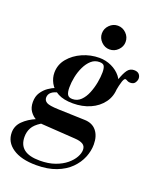

<svg xmlns="http://www.w3.org/2000/svg" viewBox="-239 -800 1002 1224"><g transform="rotate(20 262.5 -188.0)"><path d="M158 319Q56 319 -1.5 280Q-59 241 -59 176Q-59 131 -26 98Q7 65 59.5 42.5Q112 20 171 5L202 16Q134 37 95.5 61Q57 85 42 112.5Q27 140 27 174Q27 229 62 256.5Q97 284 169 284Q228 284 272.5 268Q317 252 346.5 227.5Q376 203 391 176Q406 149 406 126Q406 100 387 88.5Q368 77 333 75L103 60Q84 59 60 46.5Q36 34 18.5 9.5Q1 -15 1 -53Q1 -91 18.5 -117.5Q36 -144 60.5 -161Q85 -178 108 -186.5Q131 -195 142 -197L140 -166Q71 -153 71 -108Q71 -88 89.5 -77Q108 -66 169 -64L349 -58Q402 -57 430.5 -22.5Q459 12 459 70Q459 114 441 158Q423 202 386.5 238.5Q350 275 293 297Q236 319 158 319ZM243 -131Q180 -131 141 -152Q102 -173 84 -206.5Q66 -240 66 -275Q66 -330 101 -372Q136 -414 190.5 -438Q245 -462 305 -462Q348 -462 387 -444Q426 -426 451 -394.5Q476 -363 476 -323Q476 -264 444 -220.5Q412 -177 359.5 -154Q307 -131 243 -131ZM231 -156Q264 -156 287.5 -179Q311 -202 325.5 -238Q340 -274 347 -312.5Q354 -351 354 -382Q354 -408 347 -422.5Q340 -437 314 -437Q282 -437 258.5 -416Q235 -395 219 -361.5Q203 -328 195.5 -290.5Q188 -253 188 -220Q188 -187 197 -171.5Q206 -156 231 -156ZM471 -287 457 -374H463Q478 -418 494.5 -441Q511 -464 539 -464Q562 -464 573 -452Q584 -440 584 -423Q584 -410 574.5 -395Q565 -380 542 -380Q532 -380 525.5 -383Q519 -386 514.5 -388.5Q510 -391 506 -391Q498 -391 490 -369Q482 -347 471 -287ZM344.9 -534Q313 -534 289 -558Q265 -582 265 -613.9Q265 -647 289 -671Q313 -695 344.9 -695Q378 -695 402 -671Q426 -647 426 -613.9Q426 -582 402 -558Q378 -534 344.9 -534Z"/></g></svg>

Font: Libre Bodoni
Style: Italic
Weight: 400
Italic angle: -13°
Designer: Pablo Impallari, Rodrigo Fuenzalida
Foundry: Impallari Type
Version: Version 2.005;gftools[0.9.23]